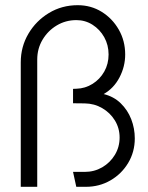

<svg xmlns="http://www.w3.org/2000/svg" viewBox="-20 -720 570 740"><path d="M60 0V-479.5Q60 -540 89.5 -590Q119 -640 168.8 -670Q218.5 -700 279.5 -700Q330.5 -700 371.8 -674.5Q413 -649 437.8 -605.8Q462.5 -562.5 462.5 -510Q462.5 -463.5 440.5 -421.5Q418.5 -379.5 379.5 -357.5Q418.5 -348 445.2 -322Q472 -296 485.8 -260.5Q499.5 -225 499.5 -186.5Q499.5 -134.5 474 -92Q448.5 -49.5 405.8 -24.8Q363 0 311 0H274L261.5 -57.5H306.5Q343.5 -57.5 374 -75.2Q404.5 -93 422.8 -123.2Q441 -153.5 441 -190Q441 -226 422.8 -255.8Q404.5 -285.5 374 -303.2Q343.5 -321 306.5 -321.5L261.5 -322V-377.5L274.5 -378Q308.5 -379 336.8 -396.8Q365 -414.5 381.8 -444Q398.5 -473.5 398.5 -510Q398.5 -546.5 381.8 -576.5Q365 -606.5 336.8 -624.5Q308.5 -642.5 274.5 -642.5Q233 -642.5 198.8 -622Q164.5 -601.5 144 -567Q123.5 -532.5 123.5 -490.5V0Z"/></svg>

Font: Urbanist Light
Style: Regular
Weight: 300
Designer: Corey Hu
Foundry: Corey Hu
Version: Version 1.330; ttfautohint (v1.8.4.7-5d5b)